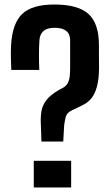

<svg xmlns="http://www.w3.org/2000/svg" viewBox="-20 -830 486 850"><path d="M163.5 -203.5 161 -275.5Q159 -311 163.5 -337.8Q168 -364.5 185.5 -387Q203 -409.5 239.5 -431L260 -442Q273.5 -449.5 280.2 -462.8Q287 -476 288.8 -493.2Q290.5 -510.5 290.5 -531V-652Q290.5 -679 273.2 -693Q256 -707 221.5 -707Q189.5 -707 173 -693.2Q156.5 -679.5 154.5 -652Q152.5 -620.5 152.5 -585.8Q152.5 -551 154 -520.5H30Q29 -546.5 28.5 -563.5Q28 -580.5 28 -595.5Q28 -610.5 29 -630Q34.5 -726.5 78.2 -768.2Q122 -810 220.5 -810Q326 -810 372 -768Q418 -726 418 -630Q418 -607 418 -589.5Q418 -572 418.2 -558Q418.5 -544 418.5 -530.5Q418 -478.5 409.2 -446.8Q400.5 -415 386.5 -397.2Q372.5 -379.5 356 -370.2Q339.5 -361 322.5 -353L298 -341.5Q276 -331 271.2 -312.8Q266.5 -294.5 264 -275L260 -203.5ZM129.5 0V-118H295V0Z"/></svg>

Font: Big Shoulders Text Thin
Style: Bold
Weight: 700
Version: Version 2.002